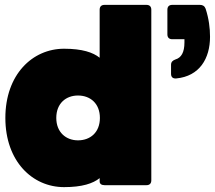

<svg xmlns="http://www.w3.org/2000/svg" viewBox="-20 -760 882 788"><path d="M801 -740H687C674 -740 667 -733 667 -720V-619C667 -606 674 -599 687 -599H737V-586C737 -545 724 -523 700 -516C689 -512 682 -506 682 -494V-457C682 -444 689 -437 703 -438C799 -447 842 -520 842 -609C842 -645 837 -684 824 -724C820 -735 812 -740 801 -740ZM2 -276C2 -98 113 8 243 8C317 8 362 -7 389 -29V-15C389 -6 396 0 409 0H581C594 0 601 -7 601 -20V-720C601 -733 594 -740 581 -740H409C396 -740 389 -733 389 -720V-523C362 -545 317 -560 243 -560C113 -560 2 -454 2 -276ZM211 -276C211 -336 251 -368 300 -368C351 -368 390 -335 390 -276C390 -217 351 -184 300 -184C251 -184 211 -217 211 -276Z"/></svg>

Font: Malmofest Black-Rounded
Style: Regular
Weight: 800
Designer: Jonny Pinhorn (Poppins), Kolossal
Version: Version 1.004;Glyphs 3.1.2 (3151)